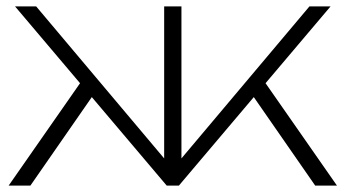

<svg xmlns="http://www.w3.org/2000/svg" viewBox="-20 -580 1080 600"><path d="M7 0 242 -337 270 -281 75 0ZM965 0 770 -281 798 -337 1033 0ZM547 -60 531 -66 947 -560H1013L539 0H501L27 -560H93L509 -66L493 -60V-560H547Z"/></svg>

Font: Unbounded ExtraLight
Style: Regular
Weight: 250
Designer: Luke Prowse, Jean-Baptiste Morizot, Fátima Lázaro, Florian Runge
Foundry: NaN
Version: Version 1.701;gftools[0.9.28.dev5+ged2979d]